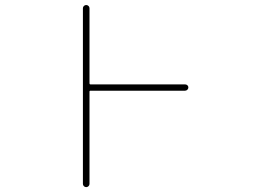

<svg xmlns="http://www.w3.org/2000/svg" viewBox="-20 -773 1040 770"><path d="M312.5 -35.2V-740.2Q312.5 -745.1 316.4 -749Q320.3 -752.9 325.7 -752.9Q331.1 -752.9 335 -749Q338.9 -745.1 338.9 -740.2V-439.5Q338.9 -434.6 342.8 -434.6H721.7Q727.5 -434.6 731.4 -431.2Q735.4 -427.7 735.4 -422.4Q735.4 -417 731.4 -413.1Q727.5 -409.2 721.7 -409.2H342.8Q338.9 -409.2 338.9 -405.3V-35.2Q338.9 -30.3 335 -26.4Q331.1 -22.5 325.7 -22.5Q320.3 -22.5 316.4 -26.4Q312.5 -30.3 312.5 -35.2Z"/></svg>

Font: Rounded Mgen+ 1mn thin
Style: Regular
Weight: 100
Designer: [Source Han Sans]
Ryoko NISHIZUKA  (kana & ideographs); Paul D. Hunt (Latin, Greek & Cyrillic); Wenlong ZHANG  (bopomofo
Version: Version 1.059.20150602